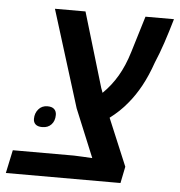

<svg xmlns="http://www.w3.org/2000/svg" viewBox="-82 -676 675 721"><g transform="rotate(5 255.5 -315.0)"><path d="M-33.7 0 -15.1 -87.4H215.3Q232.4 -86.9 250 -85.9Q267.6 -85 284.7 -84L210 -265.1L96.2 -630.4H211.4L295.4 -349.1Q297.4 -344.7 298.8 -340.1Q300.3 -335.4 301.8 -331.5Q333.5 -362.3 356.7 -401.6Q379.9 -440.9 396 -494.1L437.5 -630.4H544.9Q530.3 -580.1 516.6 -539.1Q502.9 -498 487.3 -461.4Q470.2 -412.1 449 -373Q427.7 -334 402.3 -303.7Q387.7 -285.6 371.1 -270Q354.5 -254.4 336.4 -240.7L411.1 -62.5L398.4 0ZM87.4 -183.6Q70.3 -183.6 62 -191.2Q53.7 -198.7 53.7 -211.9Q53.7 -232.9 66.4 -248Q79.1 -263.2 100.6 -263.2Q117.7 -263.2 126 -255.1Q134.3 -247.1 134.3 -233.4Q134.3 -210.9 121.6 -197.3Q108.9 -183.6 87.4 -183.6Z"/></g></svg>

Font: Open Sans SemiCondensed SemiBold
Style: Italic
Weight: 600
Width: 4
Italic angle: -12°
Designer: Monotype Design Team
Foundry: Monotype Imaging Inc.
Version: Version 3.000